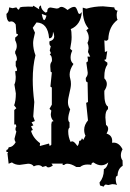

<svg xmlns="http://www.w3.org/2000/svg" viewBox="-20 -612 484 716"><path d="M7.8 -40.5 10.3 -43.5Q10.3 -45.4 3.9 -45.4V-52.7Q10.7 -53.7 12.2 -62.5Q29.3 -64 38.6 -82Q34.2 -86.9 34.2 -95.2L41 -121.6Q37.6 -125 37.6 -130.4Q37.6 -136.2 41 -141.1L38.6 -148.4L33.2 -147.5V-201.7L41 -208.5L32.7 -219.2Q39.1 -235.4 39.1 -263.7L33.7 -296.9Q38.6 -306.2 38.6 -325.7L36.6 -346.7H39.1Q43.5 -346.7 43.5 -351.1Q43.5 -356.9 38.6 -366.2V-383.3Q43 -385.3 43 -392.1Q43 -400.9 36.6 -413.1V-420.4Q42.5 -429.7 42.5 -439.9Q42.5 -450.7 36.6 -461.9V-471.7Q46.9 -479 46.9 -482.9Q46.9 -485.4 41 -486.3L38.6 -520.5Q31.7 -532.2 22 -532.2L14.2 -530.8Q4.4 -535.6 3.9 -560.1Q13.2 -566.4 14.2 -584.5L26.9 -581.5L41 -584.5Q46.4 -576.2 48.8 -576.2Q52.2 -576.2 54.2 -584Q60.5 -587.4 85 -587.4L102.1 -586.9L104.5 -590.8L126.5 -577.1L125.5 -582Q125.5 -588.9 132.8 -591.8V-590.3Q132.8 -576.7 149.4 -564.9L155.8 -567.4Q156.2 -584 168.9 -584L190.9 -580.1Q197.8 -580.1 200.9 -583.3Q204.1 -586.4 209.5 -586.4Q217.8 -586.4 231.9 -574.7Q247.1 -586.4 256.3 -586.4Q261.2 -586.4 263.9 -582.3Q266.6 -578.1 268.3 -573.2Q270 -568.4 271.7 -564.2Q273.4 -560.1 276.4 -560.1Q279.8 -560.1 285.2 -566.9Q281.2 -519 243.7 -503.4Q247.1 -497.1 247.1 -473.6Q247.1 -464.4 245.6 -453.6Q244.1 -442.9 241.7 -430.2L249.5 -422.9Q243.2 -410.6 243.2 -397Q243.2 -382.3 253.9 -373.5Q239.7 -352.1 239.7 -334Q239.7 -325.7 242.2 -317.6Q244.6 -309.6 244.6 -298.8Q244.6 -292 242.9 -283.2Q241.2 -274.4 239 -265.1Q236.8 -255.9 235.1 -246.8Q233.4 -237.8 233.4 -231Q233.4 -215.8 241.7 -204.6Q234.4 -181.6 234.4 -169.4Q234.4 -159.2 239.3 -155.8V-136.2Q234.4 -132.8 234.4 -122.1Q234.4 -100.6 243.7 -82Q245.6 -85 249 -85Q256.8 -85 268.6 -67.4Q274.4 -72.3 275.4 -86.9H276.9Q283.2 -86.9 285.6 -96.7L290.5 -89.8L298.8 -106Q293.9 -115.2 293.9 -128.4Q293.9 -146 308.1 -163.1L301.3 -228.5L308.1 -231.4L306.6 -305.2Q299.8 -305.2 299.8 -317.9Q299.8 -321.3 301 -323Q302.2 -324.7 303.5 -326.7Q304.7 -328.6 305.9 -331.8Q307.1 -335 307.1 -341.3L301.8 -379.4Q308.1 -379.9 308.1 -388.7L306.2 -400.9H316.4L308.1 -418L310.5 -432.6Q310.5 -441.9 306.2 -452.1Q311 -461.4 311 -471.7Q311 -485.4 301.8 -499L310.1 -505.9Q288.6 -530.3 288.6 -575.7V-583.5L302.2 -579.6Q332 -588.4 364.3 -588.4L406.2 -584.5Q407.2 -573.2 418.5 -572.3Q415 -565.9 415 -556.2Q415 -544.4 418.5 -538.1Q385.7 -513.7 383.8 -465.3Q379.9 -460 375.5 -460L369.1 -461.9L371.1 -418L379.9 -421.4L375.5 -390.6Q369.6 -390.6 369.6 -388.2Q369.6 -384.8 380.4 -378.4V-371.1Q369.1 -355.5 369.1 -326.7V-319.8Q378.4 -310.5 378.4 -298.8Q378.4 -287.1 369.1 -273.4V-262.7Q369.1 -222.2 382.8 -214.4V-204.6Q373 -199.2 373 -174.3L375.5 -146Q383.3 -141.1 383.3 -131.8Q383.3 -124 377.4 -113.8Q398.4 -107.4 398.4 -86.4L397.9 -79.6L403.8 -80.1Q424.3 -80.1 437 -55.2Q430.7 -44.4 430.7 -32.7Q430.7 -21.5 437 -13.7L437.5 6.3Q418.9 17.6 418.5 43Q411.6 44.4 411.6 54.7Q411.6 68.8 416.5 78.1Q410.2 74.7 398.4 74.7L383.8 78.1L375 76.2Q370.1 76.2 366.7 84L353 79.6L351.1 68.8Q367.2 49.3 367.2 22.9V18.6Q378.4 15.1 383.8 -6.3Q371.6 4.4 357.9 4.4Q343.8 4.4 328.6 -6.3Q320.8 -5.4 320.3 3.4Q316.9 1.5 306.2 1.5Q289.6 1.5 278.8 10.7H264.6Q245.1 -1.5 231.4 -1.5Q223.6 -1.5 219.2 3.4L213.4 2.9L213.9 -2H171.9L177.2 4.9Q167.5 12.2 160.6 12.2Q154.8 12.2 151.9 6.8L138.7 10.7Q131.8 3.9 122.6 3.9Q114.7 3.9 106 8.3Q99.1 -1.5 85 -1.5L53.2 2.9Q36.6 2.9 24.4 -6.3L12.2 -1.5ZM135.7 -560.1Q140.1 -537.1 144.5 -537.1Q148.9 -537.1 153.3 -553.7ZM171.4 -148.4 173.3 -158.2 179.7 -160.2Q169.4 -170.9 169.4 -186L171.4 -199.7L164.6 -206.1L173.3 -221.7V-285.6L168 -289.1L173.3 -341.8L168.9 -344.7L167.5 -364.7Q167.5 -371.1 168.5 -374.3Q169.4 -377.4 170.7 -379.2Q171.9 -380.9 172.9 -382.6Q173.8 -384.3 173.8 -388.2Q173.8 -404.3 165.5 -408.2Q169.4 -411.1 169.4 -415L165.5 -423.8L169.4 -439.9Q164.1 -442.4 164.1 -452.6L164.6 -458Q182.1 -462.4 182.1 -477.1Q182.1 -483.9 177.7 -493.7Q177.7 -469.2 164.1 -469.2H163.1Q158.7 -526.9 116.2 -528.3L102.1 -508.3L110.4 -490.2Q103.5 -462.9 103.5 -451.7Q103.5 -429.2 112.3 -405.8Q102.1 -366.2 102.1 -314.9Q102.1 -275.9 107.9 -231.4L104 -177.7L109.9 -160.6L97.7 -155.8L104.5 -144.5L95.7 -141.1L102.5 -127.4L95.7 -124Q103.5 -96.7 129.4 -78.1L128.4 -67.4L162.6 -76.7L165.5 -67.4L171.4 -72.3Z"/></svg>

Font: Truetypewriter PolyglOTT
Style: Regular
Weight: 400
Designer: Sergey Beatoff a.k.a. Sam_T
Version: Version 3.76